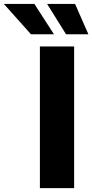

<svg xmlns="http://www.w3.org/2000/svg" viewBox="-158 -966 474 986"><path d="M222.7 -727.5V0H46.9V-727.5ZM1 -790 -138.2 -945.8H18.6L119.1 -790ZM181.2 -790 84 -945.8H227.5L295.9 -790Z"/></svg>

Font: Inter Display ExtraBold
Style: Regular
Weight: 800
Designer: Rasmus Andersson
Foundry: rsms
Version: Version 4.000;git-a52131595